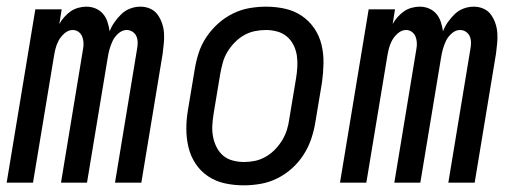

<svg xmlns="http://www.w3.org/2000/svg" viewBox="-28 -548 1548 576"><path d="M-8 0 78 -520H157L150 -476Q156 -487 165 -497Q174 -507 184 -514Q194 -521 206.5 -524.5Q219 -528 231 -528Q246 -528 259 -522.5Q272 -517 281 -506.5Q290 -496 294.5 -482Q299 -468 301 -454Q306 -468 315.5 -481.5Q325 -495 336.5 -506Q348 -517 363 -522.5Q378 -528 393 -528Q409 -528 422.5 -522Q436 -516 444.5 -504.5Q453 -493 458 -478.5Q463 -464 464 -449Q465 -434 463.5 -418.5Q462 -403 460 -387L396 0H317L383 -400Q385 -410 385 -420Q385 -430 381.5 -438.5Q378 -447 370 -452.5Q362 -458 352 -458Q339 -458 327.5 -448Q316 -438 310 -425.5Q304 -413 300.5 -400Q297 -387 295 -374L233 0H155L221 -400Q223 -410 222.5 -420Q222 -430 218.5 -438.5Q215 -447 207.5 -452.5Q200 -458 190 -458Q177 -458 165.5 -448Q154 -438 147.5 -425.5Q141 -413 138 -400Q135 -387 133 -374L71 0Z M703 8Q674 8 646.5 2Q619 -4 596.5 -19Q574 -34 559 -56.5Q544 -79 537.5 -106Q531 -133 531 -161.5Q531 -190 536 -219L556 -339Q560 -364 568 -389Q576 -414 591 -436.5Q606 -459 626 -477Q646 -495 670 -507Q694 -519 719.5 -523.5Q745 -528 770 -528Q799 -528 826.5 -522Q854 -516 876.5 -501Q899 -486 914.5 -463.5Q930 -441 936.5 -414Q943 -387 942.5 -358.5Q942 -330 938 -301L918 -181Q914 -156 905.5 -131Q897 -106 882.5 -83.5Q868 -61 848 -43Q828 -25 804 -13Q780 -1 754 3.5Q728 8 703 8ZM704 -62Q721 -62 737.5 -65.5Q754 -69 769.5 -78Q785 -87 797.5 -100Q810 -113 819 -128Q828 -143 833 -159.5Q838 -176 840 -192L860 -312Q863 -330 864 -347.5Q865 -365 862.5 -381.5Q860 -398 852.5 -413Q845 -428 832.5 -438.5Q820 -449 803.5 -453.5Q787 -458 770 -458Q753 -458 736 -454.5Q719 -451 703.5 -442Q688 -433 675.5 -420Q663 -407 654 -392Q645 -377 640.5 -360.5Q636 -344 633 -328L613 -208Q610 -190 609 -172.5Q608 -155 611 -138.5Q614 -122 621.5 -107Q629 -92 641 -81.5Q653 -71 670 -66.5Q687 -62 704 -62Z M992 0 1078 -520H1157L1150 -476Q1156 -487 1165 -497Q1174 -507 1184 -514Q1194 -521 1206.5 -524.5Q1219 -528 1231 -528Q1246 -528 1259 -522.5Q1272 -517 1281 -506.5Q1290 -496 1294.5 -482Q1299 -468 1301 -454Q1306 -468 1315.5 -481.5Q1325 -495 1336.5 -506Q1348 -517 1363 -522.5Q1378 -528 1393 -528Q1409 -528 1422.5 -522Q1436 -516 1444.5 -504.5Q1453 -493 1458 -478.5Q1463 -464 1464 -449Q1465 -434 1463.5 -418.5Q1462 -403 1460 -387L1396 0H1317L1383 -400Q1385 -410 1385 -420Q1385 -430 1381.5 -438.5Q1378 -447 1370 -452.5Q1362 -458 1352 -458Q1339 -458 1327.5 -448Q1316 -438 1310 -425.5Q1304 -413 1300.5 -400Q1297 -387 1295 -374L1233 0H1155L1221 -400Q1223 -410 1222.5 -420Q1222 -430 1218.5 -438.5Q1215 -447 1207.5 -452.5Q1200 -458 1190 -458Q1177 -458 1165.5 -448Q1154 -438 1147.5 -425.5Q1141 -413 1138 -400Q1135 -387 1133 -374L1071 0Z"/></svg>

Font: Iosevka Curly
Style: Italic
Weight: 400
Italic angle: -9°
Monospace: yes
Designer: Belleve Invis
Foundry: Belleve Invis
Version: Version 22.1.2; ttfautohint (v1.8.4)